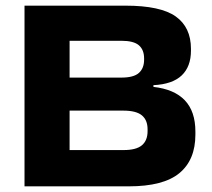

<svg xmlns="http://www.w3.org/2000/svg" viewBox="-20 -659 748 679"><path d="M185.4 0V-128.3H416.9Q461.7 -128.3 481.8 -145.2Q501.9 -162.1 501.9 -195.1V-201.6Q501.9 -234.4 481.7 -251.1Q461.5 -267.8 416 -267.8H184.4V-384.6H409.4Q452.8 -384.6 471.2 -401.1Q489.6 -417.7 489.6 -447.7V-452.3Q489.6 -483 471.1 -498.9Q452.6 -514.8 408.9 -514.8H184.1V-639H423.7Q547.9 -639 601.6 -600.7Q655.3 -562.3 655.3 -486.4V-479.8Q655.3 -423.5 622.6 -392.3Q589.9 -361.1 522.6 -357.8V-351.7Q596.3 -343.5 633.7 -304.2Q671 -264.9 671 -193.6V-183.2Q671 -93.5 614.5 -46.8Q558 0 435.3 0ZM66.7 0V-639H226.1V0Z"/></svg>

Font: Anek Gurmukhi Medium SemiExpanded
Style: Regular
Weight: 500
Width: 6
Version: Version 1.003